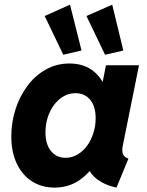

<svg xmlns="http://www.w3.org/2000/svg" viewBox="-20 -810 641 837"><path d="M217.8 7.8Q162.6 7.8 120.1 -19Q77.6 -45.9 53.5 -96.2Q29.3 -146.5 29.3 -215.8Q29.3 -276.4 47.4 -333Q65.4 -389.6 98.9 -434.8Q132.3 -480 179.2 -506.6Q226.1 -533.2 282.7 -533.2Q339.8 -533.2 379.2 -505.9Q418.5 -478.5 438 -431.2L350.6 -454.6H490.2L417.5 -401.9L441.9 -525.4H585.9L515.6 -176.8Q510.7 -153.3 515.6 -139.2Q520.5 -125 540 -118.7L487.8 7.8Q452.1 0.5 423.6 -15.4Q395 -31.2 378.4 -53.2Q361.8 -75.2 363.3 -100.6L439 -63H297.9L400.9 -105.5Q367.7 -51.3 321.8 -21.7Q275.9 7.8 217.8 7.8ZM265.6 -122.1Q293.9 -122.1 318.1 -136.5Q342.3 -150.9 359.9 -175Q377.4 -199.2 387.2 -230.2Q397 -261.2 397 -294.4Q397 -346.7 373 -375.2Q349.1 -403.8 309.1 -403.8Q280.3 -403.8 256.3 -389.6Q232.4 -375.5 214.8 -351.6Q197.3 -327.6 187.7 -297.1Q178.2 -266.6 178.2 -232.9Q178.2 -181.2 202.1 -151.6Q226.1 -122.1 265.6 -122.1ZM255.9 -571.3 174.8 -740.2 285.2 -789.6 335.4 -589.8ZM438 -571.3 356.9 -740.2 469.2 -789.6 517.6 -589.8Z"/></svg>

Font: Reddit Sans ExtraBold
Style: Italic
Weight: 800
Italic angle: -11.25°
Designer: Stephen Hutchings
Version: Version 1.013